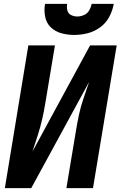

<svg xmlns="http://www.w3.org/2000/svg" viewBox="-20 -969 621 989"><path d="M5 0H141L439 -547Q425 -505 410.5 -463Q396 -421 387 -379Q378 -337 371 -294L322 0H459L581 -735H444L147 -188Q161 -230 174.5 -272Q188 -314 197.5 -356Q207 -398 214 -441L263 -735H126ZM362 -789Q396 -789 430.5 -797.5Q465 -806 495.5 -828Q526 -850 543 -882.5Q560 -915 566 -949H452Q449 -932 439.5 -915.5Q430 -899 412.5 -891.5Q395 -884 378 -884Q361 -884 346 -891.5Q331 -899 327 -915.5Q323 -932 326 -949H212Q206 -916 212.5 -883Q219 -850 242 -828Q265 -806 297 -797.5Q329 -789 362 -789Z"/></svg>

Font: Iosevka Sparkle Extrabold
Style: Italic
Weight: 800
Italic angle: -9°
Designer: Belleve Invis
Foundry: Belleve Invis
Version: Version 4.5.0; ttfautohint (v1.8.3)